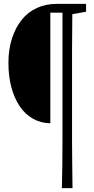

<svg xmlns="http://www.w3.org/2000/svg" viewBox="-20 -765 486 989"><path d="M301.8 -38.1Q301.8 -38.1 301.8 -699.7H239.3V-129.9Q190.4 -130.9 150.1 -153.3Q109.9 -175.8 81.8 -217.3Q53.7 -258.8 38.6 -315.4Q23.4 -372.1 23.4 -440.9Q23.4 -509.8 41.5 -566.2Q59.6 -622.6 91.6 -662.6Q123.5 -702.6 169.7 -723.9Q215.8 -745.1 273.9 -745.1Q273.9 -745.1 423.3 -745.1V-704.6L352.5 -691.9Q351.1 -570.3 351.1 -502.4Q351.1 -502.4 351.1 -40Q351.1 22.5 352.1 84.5Q352.1 84.5 353.5 204.1H298.8Q301.8 84.5 301.8 -38.1Z"/></svg>

Font: Scarab Serif
Style: Light
Weight: 300
Designer: John Roberts
Foundry: Scarab
Version: 1.0